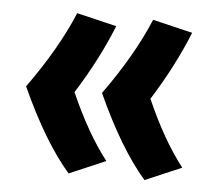

<svg xmlns="http://www.w3.org/2000/svg" viewBox="-39 -467 556 504"><g transform="rotate(5 239.0 -214.5)"><path d="M145 -425 250 -400Q214 -310 156 -218Q202 -113 255 -45L159 -4Q92 -81 28 -222Q105 -329 145 -425ZM345 -425 450 -400Q414 -310 356 -218Q402 -113 455 -45L359 -4Q292 -81 228 -222Q305 -329 345 -425Z"/></g></svg>

Font: Boogaloo
Style: Regular
Weight: 400
Designer: John Vargas Beltran
Foundry: John Vargas Beltran
Version: Version 1.002